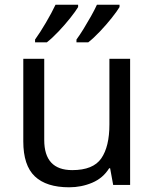

<svg xmlns="http://www.w3.org/2000/svg" viewBox="-20 -786 658 816"><path d="M533 -536V0H461L448 -71H444Q418 -29 372 -9.5Q326 10 274 10Q177 10 128 -36.5Q79 -83 79 -185V-536H168V-191Q168 -63 287 -63Q376 -63 410.5 -113Q445 -163 445 -257V-536ZM488 -756Q478 -739 455 -710Q432 -681 405 -652.5Q378 -624 355 -606H305V-618Q319 -637 335 -663Q351 -689 366.5 -716.5Q382 -744 392 -766H488ZM312 -756Q302 -739 279 -710Q256 -681 229 -652.5Q202 -624 179 -606H129V-618Q150 -647 175 -689.5Q200 -732 216 -766H312Z"/></svg>

Font: Noto Sans Sharada
Style: Regular
Weight: 400
Designer: Monotype Design Team
Foundry: Monotype Imaging Inc.
Version: Version 2.006; ttfautohint (v1.8.4.7-5d5b)